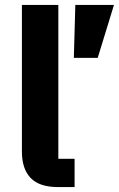

<svg xmlns="http://www.w3.org/2000/svg" viewBox="-20 -760 483 780"><path d="M283 0H216Q140 0 104.5 -37Q69 -74 69 -144V-740H217V-115H283ZM443 -740 377 -525H280L286 -740Z"/></svg>

Font: IBM Plex Sans Var
Style: Regular
Weight: 400
Designer: Mike Abbink, Paul van der Laan, Pieter van Rosmalen
Foundry: Bold Monday
Version: Version 3.000